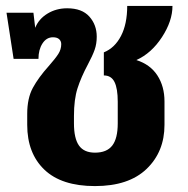

<svg xmlns="http://www.w3.org/2000/svg" viewBox="-20 -614 635 649"><path d="M536 -271V-192Q536 -101 475.5 -43Q415 15 301 15Q188 15 130 -40.5Q72 -96 72 -192V-229Q72 -282 91 -317Q110 -352 145 -391Q167 -416 177 -431.5Q187 -447 187 -465Q187 -475 180 -481.5Q173 -488 159 -488Q137 -488 123.5 -467Q110 -446 110 -415H26L2 -571H93L99 -520Q111 -550 140.5 -568Q170 -586 207 -586Q257 -586 282 -558Q307 -530 307 -490Q307 -466 300 -446Q293 -426 277 -396Q254 -353 242 -315.5Q230 -278 230 -222V-197Q230 -146 247 -122Q264 -98 301 -98Q341 -98 359.5 -122Q378 -146 378 -197V-270Q378 -315 367 -337Q356 -359 331 -359V-437Q368 -452 389 -492.5Q410 -533 410 -594H563Q563 -543 527.5 -488.5Q492 -434 441 -411Q488 -396 512 -359Q536 -322 536 -271Z"/></svg>

Font: FiraGOUPP
Style: Bold
Weight: 700
Designer: bBox Type
Foundry: bBox Type GmbH
Version: Version 1.001